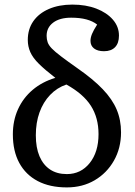

<svg xmlns="http://www.w3.org/2000/svg" viewBox="-20 -802 588 836"><path d="M271 14Q197 14 144.5 -13.5Q92 -41 64 -92.5Q36 -144 36 -217Q36 -277 58.5 -326.5Q81 -376 122.5 -411Q164 -446 221 -463Q177 -497 150 -523.5Q123 -550 112 -575Q101 -600 101 -628Q101 -675 125 -709.5Q149 -744 193 -763Q237 -782 295 -782Q354 -782 399.5 -764.5Q445 -747 471.5 -716.5Q498 -686 498 -647Q498 -614 481 -596.5Q464 -579 433 -579Q405 -579 389.5 -591Q374 -603 374 -624Q374 -638 380.5 -654Q387 -670 403 -695Q384 -710 356 -717.5Q328 -725 290 -725Q240 -725 211.5 -703.5Q183 -682 183 -646Q183 -631 187.5 -618Q192 -605 205.5 -591Q219 -577 246 -556.5Q273 -536 317 -505Q386 -457 427.5 -413.5Q469 -370 488 -325Q507 -280 507 -226Q507 -157 476 -102.5Q445 -48 392 -17Q339 14 271 14ZM271 -44Q332 -44 370.5 -92Q409 -140 409 -218Q409 -289 376 -341Q343 -393 269 -434Q228 -420 198 -388.5Q168 -357 152 -312.5Q136 -268 136 -213Q136 -159 152 -121.5Q168 -84 198 -64Q228 -44 271 -44Z"/></svg>

Font: Literata 18pt
Style: Regular
Weight: 400
Designer: Latin by Veronika Burian and Jose Scaglione. Greek by Irene Vlachou. Cyrillic by Vera Evstafieva.
Foundry: TypeTogether
Version: Version 3.103;gftools[0.9.29]